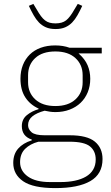

<svg xmlns="http://www.w3.org/2000/svg" viewBox="-20 -753 568 985"><path d="M506 63Q506 140 443.5 176Q381 212 264 212Q150 212 99 177Q48 142 48 83Q48 38 73 9.5Q98 -19 143 -33V-37Q92 -54 92 -106Q92 -141 117.5 -162Q143 -183 178 -193V-196Q134 -216 109.5 -254Q85 -292 85 -349Q85 -388 97.5 -419.5Q110 -451 133 -473.5Q156 -496 189 -508Q222 -520 263 -520Q304 -520 337 -508H502V-479H383Q416 -450 429.5 -418Q443 -386 443 -349Q443 -311 430 -279.5Q417 -248 393.5 -225.5Q370 -203 337 -190.5Q304 -178 264 -178Q249 -178 236 -180Q223 -182 209 -185Q168 -174 146 -156Q124 -138 124 -111Q124 -90 142 -74.5Q160 -59 209 -59H338Q427 -59 466.5 -26.5Q506 6 506 63ZM264 -209Q330 -209 367 -243Q404 -277 404 -331V-367Q404 -421 367 -455Q330 -489 264 -489Q197 -489 160.5 -455Q124 -421 124 -367V-331Q124 -277 161 -243Q198 -209 264 -209ZM471 65Q471 22 441.5 -2Q412 -26 336 -26H177Q135 -15 109 10.5Q83 36 83 79Q83 124 123 152.5Q163 181 236 181H291Q331 181 364 174Q397 167 421 153Q445 139 458 117Q471 95 471 65ZM265 -604Q236 -604 215.5 -613Q195 -622 180 -637.5Q165 -653 152.5 -675Q140 -697 128 -723L151 -733L168 -705Q180 -684 190 -670.5Q200 -657 211 -648.5Q222 -640 235 -636.5Q248 -633 265 -633Q299 -633 319 -648.5Q339 -664 362 -705L379 -733L402 -723Q390 -697 377.5 -675Q365 -653 350 -637.5Q335 -622 314.5 -613Q294 -604 265 -604Z"/></svg>

Font: IBM Plex Sans ExtLt
Style: Regular
Weight: 200
Designer: Mike Abbink, Paul van der Laan, Pieter van Rosmalen
Foundry: Bold Monday
Version: Version 3.005